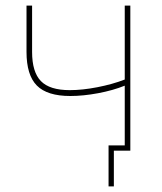

<svg xmlns="http://www.w3.org/2000/svg" viewBox="-20 -540 582 688"><path d="M388 128V0H447L440 -19H369V128ZM427 0H447V-520H427V-255Q383 -238 329 -227.5Q275 -217 230 -217Q158 -217 126.5 -249.5Q95 -282 95 -354V-520H75V-354Q75 -271 112 -233.5Q149 -196 232 -196Q278 -196 331.5 -206Q385 -216 427 -233Z"/></svg>

Font: Fixel Variable
Style: Regular
Weight: 100
Width: 3
Designer: AlfaBravo + MacPaw
Foundry: Kyrylo Tkachov, Marchela Mozhyna, Serhii Makarenko, Maria Weinstein, Zakhar Kryvoshyya
Version: Version 1.211